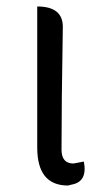

<svg xmlns="http://www.w3.org/2000/svg" viewBox="-20 -560 325 593"><path d="M95 -540Q176 -540 174 -474Q170 -240 170 -98Q170 -55 207 -55L239 -61Q251 1 202 10L190 13Q95 13 95 -104V-540Z"/></svg>

Font: Swei Half Moon CJK TC
Style: DemiLight
Weight: 350
Version: Version 2.125